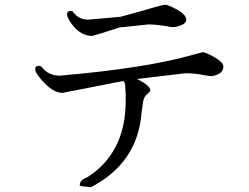

<svg xmlns="http://www.w3.org/2000/svg" viewBox="-20 -747 1040 802"><path d="M600 -645H602Q636 -645 696 -634H709Q717 -634 738 -642Q758 -650 758 -666Q758 -689 700 -717Q679 -727 671 -727Q662 -727 630 -718Q598 -708 484 -677L361 -666Q350 -665 348 -665Q316 -665 295 -686Q285 -695 285 -698Q285 -701 275 -701Q260 -701 260 -687Q260 -673 281 -645Q317 -597 365 -597Q406 -608 444 -621Q482 -634 489 -634H497ZM754 -441Q791 -441 822 -435Q853 -429 863 -429Q872 -429 887 -435Q913 -446 913 -469Q913 -491 855 -519Q834 -529 829 -529Q824 -529 785 -518Q593 -463 241 -432Q235 -431 230 -431Q181 -431 153 -469Q149 -472 142 -472Q127 -472 127 -458Q127 -444 152 -415Q200 -359 241 -359L496 -409Q503 -398 503 -390L505 -356Q505 -341 505 -326Q505 -107 342 -5Q313 4 313 28Q313 31 360 35Q555 -67 571 -275L578 -323Q581 -342 594 -353Q608 -365 608 -369Q608 -390 552 -417Z"/></svg>

Font: Sawarabi Mincho
Style: Regular
Weight: 400
Version: Version 1.082; ttfautohint (v1.8.4.7-5d5b)